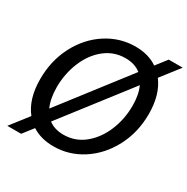

<svg xmlns="http://www.w3.org/2000/svg" viewBox="-176 -898 1070 1096"><g transform="rotate(30 359.0 -350.0)"><path d="M624 -623Q683 -545 683 -418Q683 -297 631 -198Q579 -99 492 -42.5Q405 14 303 14Q220 14 161 -24L108 44H17L108 -73Q46 -151 46 -282Q46 -403 97.5 -502Q149 -601 236.5 -657.5Q324 -714 426 -714Q512 -714 571 -673L626 -744H718ZM175 -161 511 -596Q471 -628 410 -628Q333 -628 274 -580.5Q215 -533 183 -454.5Q151 -376 151 -288Q151 -214 175 -161ZM556 -535 221 -102Q260 -72 319 -72Q396 -72 455 -120Q514 -168 546.5 -246Q579 -324 579 -412Q579 -486 556 -535Z"/></g></svg>

Font: Cabin
Style: Italic
Weight: 400
Italic angle: -7°
Designer: Pablo Impallari
Foundry: Pablo Impallari. http://www.impallari.com Igino Marini. http://www.ikern.com
Version: Version 2.200